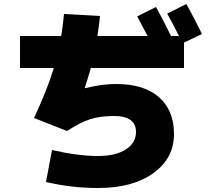

<svg xmlns="http://www.w3.org/2000/svg" viewBox="-20 -870 1040 960"><path d="M80 -530V-690H286Q293 -729 300 -800L480 -790Q477 -753 467 -690H718Q716 -694 666 -788L760 -835Q801 -761 835 -690H875Q836 -767 816 -802L912 -850Q958 -766 990 -700L900 -657V-530H434Q420 -480 404 -431L406 -429Q488 -450 560 -450Q700 -450 775 -384Q850 -318 850 -200Q850 -79 747 -4.5Q644 70 470 70Q338 70 210 40L240 -120Q370 -90 470 -90Q559 -90 609.5 -123Q660 -156 660 -210Q660 -290 550 -290Q482 -290 432.5 -274.5Q383 -259 315 -215L150 -280Q217 -423 249 -530Z"/></svg>

Font: M PLUS 1p Black
Style: Regular
Weight: 900
Version: Version 1.061